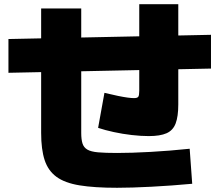

<svg xmlns="http://www.w3.org/2000/svg" viewBox="-20 -820 1040 910"><path d="M535 70Q427 70 357 58.5Q287 47 247.5 18Q208 -11 191.5 -61.5Q175 -112 175 -190V-780H365V-190Q365 -159 371 -140Q377 -121 394 -111Q411 -101 445 -98Q479 -95 535 -95Q602 -95 693 -100Q784 -105 879 -115L891 51Q794 60 698.5 65Q603 70 535 70ZM20 -475V-635L980 -655V-495ZM685 -175Q648 -175 604.5 -180Q561 -185 519.5 -194Q478 -203 445 -214L475 -380Q512 -371 539 -365.5Q566 -360 584.5 -357.5Q603 -355 615 -355Q631 -355 635.5 -361.5Q640 -368 640 -390V-800H825V-325Q825 -268 812.5 -235Q800 -202 769.5 -188.5Q739 -175 685 -175Z"/></svg>

Font: M PLUS 1 Thin Black
Style: Regular
Weight: 900
Version: Version 1.001